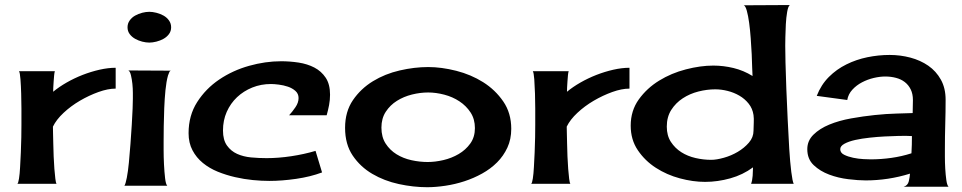

<svg xmlns="http://www.w3.org/2000/svg" viewBox="-20 -741 3879 774"><path d="M194.3 -371.1Q217.8 -390.6 248.5 -408.2Q279.3 -425.8 313 -439Q346.7 -452.1 381.3 -460Q416 -467.8 446.3 -467.8V-383.8Q415 -383.8 377 -370.1Q338.9 -356.4 302.2 -335Q265.6 -313.5 236.3 -286.1Q207 -258.8 193.4 -230.5Q193.4 -223.6 193.8 -205.1Q194.3 -186.5 194.8 -162.1Q195.3 -137.7 196.3 -110.8Q197.3 -84 199.2 -60.5Q201.2 -37.1 203.1 -20.5Q205.1 -3.9 208 0H49.8Q53.7 -2 56.6 -21Q59.6 -40 61 -67.4Q62.5 -94.7 64 -126.5Q65.4 -158.2 65.9 -187.5Q66.4 -216.8 66.4 -238.3Q66.4 -259.8 66.4 -266.6Q66.4 -275.4 66.4 -303.7Q66.4 -332 65.4 -363.3Q64.5 -394.5 62.5 -421.4Q60.5 -448.2 56.6 -454.1H201.2Q199.2 -448.2 198.2 -437Q197.3 -425.8 196.3 -413.1Q195.3 -400.4 194.8 -388.7Q194.3 -377 194.3 -371.1Z M497.1 -457 668.9 -456.1Q664.1 -455.1 661.6 -447.8Q659.2 -440.4 657.2 -436.5Q650.4 -412.1 647 -377.4Q643.6 -342.8 642.1 -305.2Q640.6 -267.6 640.1 -232.4Q639.6 -197.3 639.6 -170.9Q639.6 -162.1 639.6 -135.3Q639.6 -108.4 641.1 -78.1Q642.6 -47.9 645.5 -22.9Q648.4 2 654.3 7.8H481.4Q486.3 1 491.2 -24.4Q496.1 -49.8 499.5 -85Q502.9 -120.1 505.9 -160.6Q508.8 -201.2 511.2 -237.8Q513.7 -274.4 514.6 -303.2Q515.6 -332 515.6 -342.8Q515.6 -348.6 515.6 -366.2Q515.6 -383.8 513.7 -402.8Q511.7 -421.9 507.8 -438Q503.9 -454.1 497.1 -457ZM582 -693.4Q594.7 -693.4 610.4 -689.5Q626 -685.5 639.2 -678.2Q652.3 -670.9 661.1 -658.7Q669.9 -646.5 669.9 -630.9Q669.9 -615.2 661.1 -603.5Q652.3 -591.8 639.2 -584.5Q626 -577.1 610.4 -573.2Q594.7 -569.3 582 -569.3Q568.4 -569.3 553.2 -573.2Q538.1 -577.1 524.9 -584.5Q511.7 -591.8 502.9 -603.5Q494.1 -615.2 494.1 -630.9Q494.1 -646.5 502.9 -658.7Q511.7 -670.9 524.9 -678.2Q538.1 -685.5 553.2 -689.5Q568.4 -693.4 582 -693.4Z M1183.6 -345.7Q1183.6 -363.3 1170.9 -374.5Q1158.2 -385.7 1140.6 -391.6Q1123 -397.5 1104 -399.9Q1085 -402.3 1072.3 -402.3Q1032.2 -402.3 997.1 -388.2Q961.9 -374 935.5 -349.1Q909.2 -324.2 894 -290Q878.9 -255.9 878.9 -214.8Q878.9 -176.8 895 -154.3Q911.1 -131.8 936 -120.6Q960.9 -109.4 992.2 -106.4Q1023.4 -103.5 1054.7 -103.5Q1102.5 -103.5 1154.3 -111.3Q1206.1 -119.1 1252 -132.8L1278.3 -45.9Q1231.4 -28.3 1173.8 -20Q1116.2 -11.7 1065.4 -11.7Q1035.2 -11.7 999.5 -15.1Q963.9 -18.6 927.7 -26.9Q891.6 -35.2 857.9 -48.8Q824.2 -62.5 797.9 -84Q771.5 -105.5 755.9 -135.3Q740.2 -165 740.2 -204.1Q740.2 -275.4 774.9 -329.6Q809.6 -383.8 863.8 -420.4Q918 -457 983.9 -475.6Q1049.8 -494.1 1113.3 -494.1Q1148.4 -494.1 1183.6 -488.8Q1218.8 -483.4 1247.1 -468.8Q1275.4 -454.1 1293 -427.7Q1310.5 -401.4 1310.5 -359.4Q1310.5 -337.9 1306.6 -317.4Q1302.7 -296.9 1296.9 -276.4H1145.5Q1158.2 -290 1170.9 -308.6Q1183.6 -327.1 1183.6 -345.7Z M1706.1 -470.7Q1759.8 -470.7 1819.3 -455.6Q1878.9 -440.4 1927.7 -409.7Q1976.6 -378.9 2008.8 -332Q2041 -285.2 2041 -221.7Q2041 -179.7 2025.4 -146Q2009.8 -112.3 1983.9 -86.4Q1958 -60.5 1923.8 -41.5Q1889.6 -22.5 1852.1 -10.3Q1814.5 2 1775.4 7.8Q1736.3 13.7 1702.1 13.7Q1646.5 13.7 1587.9 1Q1529.3 -11.7 1481 -40Q1432.6 -68.4 1401.9 -113.8Q1371.1 -159.2 1371.1 -225.6Q1371.1 -291 1402.8 -337.4Q1434.6 -383.8 1483.4 -413.6Q1532.2 -443.4 1591.3 -457Q1650.4 -470.7 1706.1 -470.7ZM1517.6 -226.6Q1517.6 -188.5 1534.7 -162.1Q1551.8 -135.7 1578.6 -119.1Q1605.5 -102.5 1638.7 -95.2Q1671.9 -87.9 1704.1 -87.9Q1734.4 -87.9 1767.6 -95.7Q1800.8 -103.5 1829.1 -120.1Q1857.4 -136.7 1876 -162.6Q1894.5 -188.5 1894.5 -224.6Q1894.5 -260.7 1877 -287.6Q1859.4 -314.5 1832 -332.5Q1804.7 -350.6 1771 -359.4Q1737.3 -368.2 1706.1 -368.2Q1673.8 -368.2 1640.6 -359.9Q1607.4 -351.6 1580.1 -334.5Q1552.7 -317.4 1535.2 -290.5Q1517.6 -263.7 1517.6 -226.6Z M2265.6 -371.1Q2289.1 -390.6 2319.8 -408.2Q2350.6 -425.8 2384.3 -439Q2418 -452.1 2452.6 -460Q2487.3 -467.8 2517.6 -467.8V-383.8Q2486.3 -383.8 2448.2 -370.1Q2410.2 -356.4 2373.5 -335Q2336.9 -313.5 2307.6 -286.1Q2278.3 -258.8 2264.6 -230.5Q2264.6 -223.6 2265.1 -205.1Q2265.6 -186.5 2266.1 -162.1Q2266.6 -137.7 2267.6 -110.8Q2268.6 -84 2270.5 -60.5Q2272.5 -37.1 2274.4 -20.5Q2276.4 -3.9 2279.3 0H2121.1Q2125 -2 2127.9 -21Q2130.9 -40 2132.3 -67.4Q2133.8 -94.7 2135.3 -126.5Q2136.7 -158.2 2137.2 -187.5Q2137.7 -216.8 2137.7 -238.3Q2137.7 -259.8 2137.7 -266.6Q2137.7 -275.4 2137.7 -303.7Q2137.7 -332 2136.7 -363.3Q2135.7 -394.5 2133.8 -421.4Q2131.8 -448.2 2127.9 -454.1H2272.5Q2270.5 -448.2 2269.5 -437Q2268.6 -425.8 2267.6 -413.1Q2266.6 -400.4 2266.1 -388.7Q2265.6 -377 2265.6 -371.1Z M3007.8 0Q3012.7 -12.7 3014.2 -32.7Q3015.6 -52.7 3015.6 -66.4Q2974.6 -36.1 2923.8 -22Q2873 -7.8 2822.3 -7.8Q2773.4 -7.8 2720.7 -22Q2668 -36.1 2624 -64.5Q2580.1 -92.8 2551.3 -135.3Q2522.5 -177.7 2522.5 -234.4Q2522.5 -294.9 2555.2 -340.3Q2587.9 -385.7 2637.2 -416Q2686.5 -446.3 2745.1 -461.4Q2803.7 -476.6 2855.5 -476.6Q2896.5 -476.6 2937 -466.8Q2977.5 -457 3013.7 -434.6Q3012.7 -444.3 3012.2 -468.3Q3011.7 -492.2 3010.3 -522.9Q3008.8 -553.7 3006.3 -586.9Q3003.9 -620.1 3000 -648.9Q2996.1 -677.7 2990.7 -697.3Q2985.4 -716.8 2978.5 -719.7L3164.1 -720.7Q3157.2 -715.8 3153.3 -693.4Q3149.4 -670.9 3147.9 -643.6Q3146.5 -616.2 3146 -591.3Q3145.5 -566.4 3145.5 -556.6Q3145.5 -536.1 3146.5 -489.3Q3147.5 -442.4 3149.9 -383.3Q3152.3 -324.2 3155.3 -260.3Q3158.2 -196.3 3161.6 -141.6Q3165 -86.9 3169.9 -47.9Q3174.8 -8.8 3179.7 0ZM2846.7 -96.7Q2868.2 -96.7 2897.9 -105Q2927.7 -113.3 2954.1 -128.9Q2980.5 -144.5 2999 -166Q3017.6 -187.5 3017.6 -213.9Q3017.6 -229.5 3018.6 -246.1Q3019.5 -262.7 3017.6 -277.3Q3013.7 -303.7 2998 -323.2Q2982.4 -342.8 2960.4 -355.5Q2938.5 -368.2 2913.1 -374.5Q2887.7 -380.9 2863.3 -380.9Q2830.1 -380.9 2795.4 -372.1Q2760.7 -363.3 2732.4 -344.7Q2704.1 -326.2 2686 -297.9Q2668 -269.5 2668 -230.5Q2668 -194.3 2684.6 -168.9Q2701.2 -143.6 2726.6 -127.4Q2752 -111.3 2783.7 -104Q2815.4 -96.7 2846.7 -96.7Z M3623 11.7Q3639.6 6.8 3643.6 -10.3Q3647.5 -27.3 3648.4 -41Q3604.5 -27.3 3559.6 -20.5Q3514.6 -13.7 3469.7 -13.7Q3440.4 -13.7 3399.9 -18.6Q3359.4 -23.4 3322.8 -37.1Q3286.1 -50.8 3260.3 -75.2Q3234.4 -99.6 3234.4 -139.6Q3234.4 -173.8 3259.3 -198.2Q3284.2 -222.7 3323.2 -238.8Q3362.3 -254.9 3411.1 -263.7Q3460 -272.5 3506.8 -277.3Q3553.7 -282.2 3594.7 -283.2Q3635.7 -284.2 3659.2 -285.2Q3659.2 -298.8 3659.7 -311.5Q3660.2 -324.2 3660.2 -337.9Q3660.2 -362.3 3651.4 -380.4Q3642.6 -398.4 3627.4 -410.2Q3612.3 -421.9 3591.8 -427.2Q3571.3 -432.6 3548.8 -432.6Q3527.3 -432.6 3502.4 -426.8Q3477.5 -420.9 3455.1 -409.2Q3432.6 -397.5 3416 -379.4Q3399.4 -361.3 3395.5 -337.9L3272.5 -354.5Q3290 -399.4 3321.3 -430.7Q3352.5 -461.9 3392.1 -481.4Q3431.6 -501 3476.6 -510.3Q3521.5 -519.5 3566.4 -519.5Q3609.4 -519.5 3649.9 -508.8Q3690.4 -498 3722.2 -476.1Q3753.9 -454.1 3772.9 -419.9Q3792 -385.7 3792 -338.9Q3792 -289.1 3790.5 -239.7Q3789.1 -190.4 3789.1 -140.6Q3789.1 -131.8 3789.1 -108.9Q3789.1 -85.9 3790.5 -61Q3792 -36.1 3794.9 -15.1Q3797.9 5.9 3803.7 11.7ZM3367.2 -139.6Q3367.2 -125 3382.8 -117.2Q3398.4 -109.4 3419.4 -105Q3440.4 -100.6 3460.9 -99.6Q3481.4 -98.6 3490.2 -98.6Q3531.2 -98.6 3573.2 -104.5Q3615.2 -110.4 3654.3 -123Q3655.3 -140.6 3655.8 -158.2Q3656.2 -175.8 3656.2 -192.4L3630.9 -193.4Q3622.1 -193.4 3599.1 -192.9Q3576.2 -192.4 3546.9 -190.9Q3517.6 -189.5 3485.8 -186Q3454.1 -182.6 3427.7 -176.8Q3401.4 -170.9 3384.3 -161.6Q3367.2 -152.3 3367.2 -139.6Z"/></svg>

Font: Cherry Cream Soda
Style: Regular
Weight: 400
Designer: Font Diner, Inc
Foundry: Font Diner, Inc
Version: Version 1.000